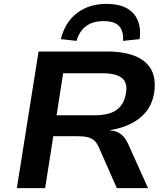

<svg xmlns="http://www.w3.org/2000/svg" viewBox="-20 -971 863 991"><path d="M67 0 179 -705H534Q624 -705 682.5 -679.5Q741 -654 764.5 -604Q788 -554 773 -478Q762 -427 731.5 -391Q701 -355 654.5 -332Q608 -309 548 -299L552 -297L570 -295Q592 -289 609 -274.5Q626 -260 642 -227L744 0H583L489 -213Q479 -235 465.5 -246.5Q452 -258 432 -263Q412 -268 380 -268H255L213 0ZM272 -376H467Q542 -376 580 -402.5Q618 -429 629 -484Q641 -541 611 -567Q581 -593 506 -593H306ZM375 -760 294 -769Q316 -857 378 -904Q440 -951 530 -951Q591 -951 631.5 -930Q672 -909 690 -868Q708 -827 701 -769L615 -760Q619 -808 596 -835Q573 -862 514 -862Q458 -862 423.5 -835.5Q389 -809 375 -760Z"/></svg>

Font: Nunito Sans 7pt SemiExpanded
Style: Bold Italic
Weight: 700
Width: 6
Italic angle: -9°
Designer: Vernon Adams
Foundry: Vernon Adams
Version: Version 3.101;gftools[0.9.27]